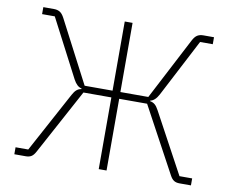

<svg xmlns="http://www.w3.org/2000/svg" viewBox="-77 -796 1077 894"><g transform="rotate(10 461.5 -349.0)"><path d="M44 -33H104L258 -318Q267 -335 276.5 -343Q286 -351 299 -353V-356Q277 -360 260 -392L118 -665H58V-698H108Q125 -698 136.5 -691Q148 -684 158 -665L311 -371H443V-698H480V-371H612L765 -665Q775 -684 786.5 -691Q798 -698 815 -698H865V-665H805L663 -392Q646 -360 624 -356V-353Q637 -351 646.5 -343Q656 -335 665 -318L819 -33H879V0H825Q809 0 798.5 -6.5Q788 -13 779 -30L612 -339H480V0H443V-339H311L144 -30Q135 -13 124.5 -6.5Q114 0 98 0H44Z"/></g></svg>

Font: IBM Plex Sans ExtLt
Style: Regular
Weight: 200
Designer: Mike Abbink, Paul van der Laan, Pieter van Rosmalen
Foundry: Bold Monday
Version: Version 3.005